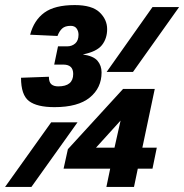

<svg xmlns="http://www.w3.org/2000/svg" viewBox="-45 -738 727 758"><path d="M170 -315Q101 -315 69.5 -339Q38 -363 38 -431L148 -435Q148 -414 157.5 -405.5Q167 -397 185 -397Q244 -397 244 -446Q244 -483 205 -483H169L184 -555H220Q239 -555 252 -566.5Q265 -578 265 -601Q265 -615 257.5 -625.5Q250 -636 234 -636Q212 -636 200.5 -625.5Q189 -615 182 -596L74 -601Q89 -658 130 -688Q171 -718 250 -718Q318 -718 348 -689.5Q378 -661 378 -623Q378 -586 357.5 -560Q337 -534 282 -523Q324 -517 340 -498Q356 -479 356 -452Q356 -391 309.5 -353Q263 -315 170 -315ZM376 -454 557 -710H662L480 -454ZM375 0 390 -72H206L223 -149L441 -387H566L517 -155H574L557 -72H499L484 0ZM334 -155H407L431 -262ZM-25 0 157 -255H261L79 0Z"/></svg>

Font: Geist Mono ExtraBold
Style: Italic
Weight: 800
Italic angle: -12°
Monospace: yes
Designer: Basement.studio, Andrés Briganti, Mateo Zaragoza
Foundry: Basement.studio, Vercel, Andrés Briganti, Guido Ferreyra, Mateo Zaragoza
Version: Version 1.500; ttfautohint (v1.8.4.7-5d5b)